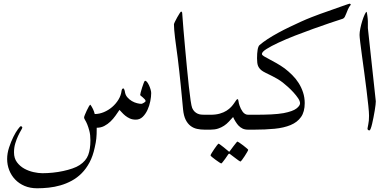

<svg xmlns="http://www.w3.org/2000/svg" viewBox="-20 -701 2103 1038"><path d="M797.4 -197.8Q797.4 -178.2 792.5 -153.6Q787.6 -128.9 777.3 -106.7Q767.1 -84.5 751.5 -69.3Q735.8 -54.2 714.4 -54.2Q695.8 -54.2 681.9 -60.5Q668 -66.9 657.2 -75.7Q646.5 -84.5 638.7 -93.3Q630.9 -102.1 626 -106.9Q616.2 -92.3 604.2 -75.4Q592.3 -58.6 577.4 -44.2Q562.5 -29.8 543.9 -20Q525.4 -10.3 502.9 -10.3Q502.9 10.3 502.4 23.4Q502 36.6 500.7 47.9Q499.5 59.1 497.6 69.8Q495.6 80.6 492.2 96.2Q482.4 142.6 464.1 177Q445.8 211.4 421.4 235.8Q397 260.3 367.7 276.1Q338.4 292 306.9 301Q275.4 310.1 243.2 313.5Q210.9 316.9 181.2 316.9Q143.1 316.9 113 304.2Q83 291.5 62 269.5Q41 247.6 29.8 218.8Q18.6 189.9 18.6 158.7Q18.6 127.9 29.1 96.2Q39.6 64.5 52.2 39.1Q64.9 13.7 76.9 -2.4Q88.9 -18.6 92.3 -18.6Q95.7 -18.6 98.1 -16.4Q100.6 -14.2 100.6 -11.7Q100.6 -7.8 93.5 3.9Q86.4 15.6 78.1 33.2Q69.8 50.8 62.7 73.7Q55.7 96.7 55.7 122.6Q55.7 154.8 71.8 176.3Q87.9 197.8 111.3 210.7Q134.8 223.6 161.4 229.5Q188 235.4 209 235.4Q236.8 235.4 265.6 232.4Q294.4 229.5 321.5 223.6Q348.6 217.8 371.8 209.7Q395 201.7 410.6 191.4Q444.8 168.9 456.8 137.2Q468.8 105.5 468.8 58.1Q468.8 27.8 463.1 6.6Q457.5 -14.6 451.4 -29.3Q445.3 -43.9 439.9 -52.2Q434.6 -60.5 434.6 -65.9Q434.6 -69.8 439 -80.6Q443.4 -91.3 449.2 -103.8Q455.1 -116.2 460.4 -125.5Q465.8 -134.8 468.8 -134.8Q476.6 -124 482.7 -111.3Q488.8 -98.6 492.2 -84.5Q516.6 -84.5 541.3 -94.7Q565.9 -105 586.2 -122.3Q606.4 -139.6 620.4 -162.4Q634.3 -185.1 637.2 -210Q639.2 -222.7 647 -223.1Q648.4 -223.1 650.9 -219Q653.3 -214.8 654.8 -207.5Q657.2 -188 668.2 -175.3Q679.2 -162.6 693.1 -154.5Q707 -146.5 720.9 -143.1Q734.9 -139.6 744.6 -139.6Q746.6 -139.6 750.2 -141.4Q753.9 -143.1 757.6 -145.3Q761.2 -147.5 764.2 -150.1Q767.1 -152.8 767.1 -154.8Q767.1 -159.2 762.5 -164.3Q757.8 -169.4 752.4 -174.1Q747.1 -178.7 742.4 -182.4Q737.8 -186 737.8 -187.5Q737.8 -189.5 740.7 -201.7Q743.7 -213.9 748.3 -227.8Q752.9 -241.7 757.1 -252.9Q761.2 -264.2 764.6 -264.2Q770 -264.2 775.6 -256.8Q781.2 -249.5 786.1 -238.8Q791 -228 794.2 -216.8Q797.4 -205.6 797.4 -197.8Z M1110.4 0H1086.4Q1064.9 0 1045.4 -4.2Q1025.9 -8.3 1010 -20.5Q994.1 -32.7 983.6 -54Q973.1 -75.2 969.7 -109.4Q967.3 -135.3 964.1 -168.5Q960.9 -201.7 957.3 -238.5Q953.6 -275.4 949.5 -313.2Q945.3 -351.1 940.9 -386.7Q937 -416.5 933.1 -444.6Q929.2 -472.7 926.3 -496.3Q923.3 -520 921.9 -538.8Q920.4 -557.6 920.4 -569.3Q920.4 -572.8 925.8 -583.7Q931.2 -594.7 938 -607.2Q944.8 -619.6 951.2 -629.2Q957.5 -638.7 959.5 -638.7Q960.9 -638.7 963.1 -636.2Q965.3 -633.8 965.3 -626Q967.8 -589.8 971.9 -540.8Q976.1 -491.7 981 -438.2Q985.8 -384.8 991 -331.3Q996.1 -277.8 1001 -233.4Q1005.9 -189 1010.5 -157.7Q1015.1 -126.5 1019 -117.2Q1024.4 -105 1032 -97.7Q1039.6 -90.3 1048.6 -86.4Q1057.6 -82.5 1067.1 -81.5Q1076.7 -80.6 1086.4 -80.6H1110.4Q1122.6 -80.6 1129.6 -76.9Q1136.7 -73.2 1140.4 -67.9Q1144 -62.5 1145 -55.4Q1146 -48.3 1146 -40.5Q1146 -32.7 1145 -25.6Q1144 -18.6 1140.4 -12.9Q1136.7 -7.3 1129.6 -3.7Q1122.6 0 1110.4 0Z M1347.2 0H1321.8Q1303.7 0 1291.5 -5.9Q1279.3 -11.7 1269 -22.5Q1261.7 -30.3 1253.4 -43.5Q1245.1 -56.6 1240.2 -68.4Q1228.5 -55.7 1217 -43.2Q1205.6 -30.8 1191.2 -21.2Q1176.8 -11.7 1159.2 -5.9Q1141.6 0 1117.7 0H1093.8Q1081.5 0 1074.5 -3.7Q1067.4 -7.3 1064 -12.9Q1060.5 -18.6 1059.6 -25.6Q1058.6 -32.7 1058.6 -40.5Q1058.6 -48.3 1059.6 -55.4Q1060.5 -62.5 1064 -67.9Q1067.4 -73.2 1074.5 -76.9Q1081.5 -80.6 1093.8 -80.6H1117.7Q1146.5 -80.6 1168 -86.7Q1189.5 -92.8 1204.6 -102.5Q1219.7 -112.3 1229.5 -122.8Q1239.3 -133.3 1245.8 -143.1Q1252.4 -152.8 1256.6 -158.9Q1260.7 -165 1264.2 -165Q1268.1 -165 1269.3 -154.1Q1270.5 -143.1 1275.4 -129.4Q1277.8 -121.6 1282.2 -113Q1286.6 -104.5 1292 -96.9Q1297.4 -89.4 1304.9 -85Q1312.5 -80.6 1321.8 -80.6H1347.2Q1359.4 -80.6 1366.5 -76.9Q1373.5 -73.2 1377.2 -67.9Q1380.9 -62.5 1381.8 -55.4Q1382.8 -48.3 1382.8 -40.5Q1382.8 -32.7 1381.8 -25.6Q1380.9 -18.6 1377.2 -12.9Q1373.5 -7.3 1366.5 -3.7Q1359.4 0 1347.2 0ZM1321.8 108.9Q1321.8 111.3 1315.9 121.6Q1310.1 131.8 1302.7 143.1Q1295.4 154.3 1288.6 163.3Q1281.7 172.4 1279.3 172.4Q1277.8 172.4 1269.3 166.3Q1260.7 160.2 1250.5 152.3Q1238.8 144 1224.1 132.3Q1221.7 129.9 1219.2 129.9Q1217.3 129.9 1214.8 132.3Q1205.1 146.5 1197.3 157.7Q1189.9 167.5 1184.1 175Q1178.2 182.6 1176.3 182.6Q1174.3 182.6 1165 176.5Q1155.8 170.4 1145.3 162.8Q1134.8 155.3 1126.5 148.2Q1118.2 141.1 1118.2 139.2Q1118.2 136.7 1124.3 126.5Q1130.4 116.2 1138.2 105Q1146 93.8 1152.8 84.7Q1159.7 75.7 1160.6 75.7Q1164.1 75.7 1172.4 82.3Q1180.7 88.9 1189.9 95.7Q1200.7 104 1213.4 115.2Q1217.3 119.1 1219.2 119.1Q1221.2 119.1 1224.1 113.8Q1233.9 100.1 1242.2 89.4Q1249.5 80.6 1255.6 72.5Q1261.7 64.5 1263.2 64.5Q1265.1 64.5 1274.9 70.8Q1284.7 77.1 1294.9 85.2Q1305.2 93.3 1313.5 100.3Q1321.8 107.4 1321.8 108.9Z M1877 -676.3Q1866.7 -663.6 1861.1 -650.4Q1855.5 -637.2 1851.6 -627Q1847.7 -616.7 1843.8 -609.4Q1839.8 -602.1 1833 -599.6Q1806.2 -591.3 1763.4 -576.7Q1720.7 -562 1672.1 -544.7Q1623.5 -527.3 1574.2 -508.1Q1524.9 -488.8 1485.1 -470.2Q1445.3 -451.7 1420.7 -436Q1396 -420.4 1396 -409.2Q1396 -403.3 1407 -396.7Q1418 -390.1 1435.3 -381.1Q1452.6 -372.1 1474.6 -359.6Q1496.6 -347.2 1519 -331.1Q1539.6 -315.4 1559.3 -295.9Q1579.1 -276.4 1594.2 -252.7Q1609.4 -229 1618.4 -201.4Q1627.4 -173.8 1627.4 -143.6Q1627.4 -96.7 1607.4 -68.4Q1587.4 -40 1551 -24.9Q1514.6 -9.8 1464.4 -4.9Q1414.1 0 1354 0H1330.1Q1317.9 0 1310.8 -3.7Q1303.7 -7.3 1300.3 -12.9Q1296.9 -18.6 1295.9 -25.6Q1294.9 -32.7 1294.9 -40.5Q1294.9 -48.3 1295.9 -55.4Q1296.9 -62.5 1300.3 -67.9Q1303.7 -73.2 1310.8 -76.9Q1317.9 -80.6 1330.1 -80.6H1354Q1407.7 -80.6 1446.5 -82.5Q1485.4 -84.5 1513.2 -89.4Q1563 -99.1 1582.5 -114.3Q1602.1 -129.4 1602.1 -142.6Q1602.1 -154.3 1591.8 -169.7Q1581.5 -185.1 1567.1 -200.9Q1552.7 -216.8 1536.9 -231Q1521 -245.1 1509.3 -254.4Q1495.6 -265.1 1479 -274.9Q1462.4 -284.7 1445.8 -292.7Q1429.2 -300.8 1415 -307.9Q1400.9 -314.9 1393.6 -320.8Q1380.9 -331.1 1375.2 -344.5Q1369.6 -357.9 1369.6 -385.3Q1369.6 -413.1 1372.8 -431.9Q1376 -450.7 1382.8 -457Q1401.4 -473.1 1427.2 -490Q1453.1 -506.8 1483.2 -523.2Q1513.2 -539.6 1545.2 -554.9Q1577.1 -570.3 1607.4 -584Q1637.7 -597.7 1664.8 -608.2Q1691.9 -618.7 1711.9 -626Q1724.6 -630.4 1750 -639.4Q1775.4 -648.4 1801.5 -657.7Q1827.6 -667 1847.9 -674.1Q1868.2 -681.2 1871.1 -681.2Q1872.6 -681.2 1873.5 -679.4Q1874.5 -677.7 1877 -676.3Z M2011.7 -153.3Q2011.7 -147.9 2010.3 -134.3Q2008.8 -120.6 2005.9 -103.3Q2002.9 -85.9 1999.3 -66.9Q1995.6 -47.9 1991.9 -32.2Q1988.3 -16.6 1984.4 -6.3Q1980.5 3.9 1977.5 3.9Q1966.8 3.9 1966.8 -6.3Q1966.8 -9.8 1970.9 -28.1Q1975.1 -46.4 1975.1 -75.2Q1975.1 -93.3 1971.2 -130.1Q1967.3 -167 1961.7 -212.6Q1956.1 -258.3 1949.5 -307.4Q1942.9 -356.4 1937 -398.9Q1931.2 -441.4 1927.5 -472.4Q1923.8 -503.4 1923.8 -512.2Q1923.8 -526.9 1928.2 -548.1Q1932.6 -569.3 1938.7 -588.6Q1944.8 -607.9 1951.4 -622.1Q1958 -636.2 1961.4 -637.2Q1962.9 -635.3 1964.1 -628.9Q1965.3 -622.6 1966.3 -614.7Q1967.3 -606.9 1968 -598.9Q1968.8 -590.8 1968.8 -585.9V-549.3Z"/></svg>

Font: Accordance
Style: Italic
Weight: 400
Italic angle: -11°
Version: Version 1.2 (build January 31, 2020) Miklal Software Solutio